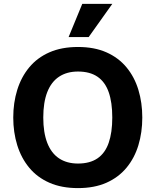

<svg xmlns="http://www.w3.org/2000/svg" viewBox="-20 -954 798 985"><path d="M380 11Q296 11 233.5 -16.5Q171 -44 130 -93.5Q89 -143 68.5 -209Q48 -275 48 -351Q48 -427 68.5 -493Q89 -559 130 -608.5Q171 -658 233.5 -685.5Q296 -713 380 -713Q464 -713 526 -685.5Q588 -658 629 -608.5Q670 -559 690 -493Q710 -427 710 -351Q710 -275 690 -209Q670 -143 629 -93.5Q588 -44 526 -16.5Q464 11 380 11ZM380 -115Q441 -115 480 -141.5Q519 -168 537.5 -221Q556 -274 556 -351Q556 -429 537.5 -481.5Q519 -534 480 -560.5Q441 -587 380 -587Q323 -587 283 -560.5Q243 -534 222.5 -481.5Q202 -429 202 -351Q202 -274 222.5 -221Q243 -168 283 -141.5Q323 -115 380 -115ZM435 -764H332L402 -934H556Z"/></svg>

Font: Inclusive Sans
Style: Bold
Weight: 700
Designer: Olivia King
Foundry: Olivia King
Version: Version 2.004